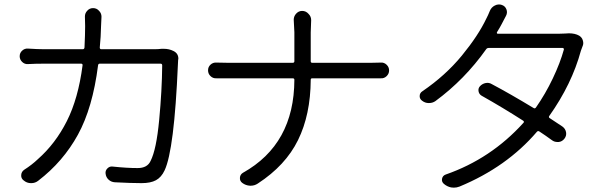

<svg xmlns="http://www.w3.org/2000/svg" viewBox="-20 -821 2735 871"><path d="M712.9 -599.6Q718.8 -599.6 723.6 -599.6Q747.1 -599.6 766.6 -589.8Q789.1 -579.1 789.1 -554.7Q789.1 -551.8 788.1 -548.8Q787.1 -538.1 787.1 -529.3Q770.5 -140.6 726.6 -47.9Q711.9 -16.6 687.5 -3.4Q663.1 9.8 622.1 9.8Q575.2 9.8 501 5.9Q484.4 4.9 472.7 -5.9Q460.9 -16.6 459 -33.2Q457 -46.9 467.3 -57.1Q477.5 -67.4 491.2 -65.4Q555.7 -58.6 604.5 -58.6Q648.4 -58.6 663.1 -90.8Q689.5 -142.6 702.1 -276.9Q714.8 -411.1 715.8 -524.4Q715.8 -532.2 708 -532.2H432.6Q425.8 -532.2 424.8 -524.4Q400.4 -332 333.5 -210Q266.6 -87.9 153.3 -1Q139.6 9.8 122.1 9.8Q121.1 9.8 120.1 9.8Q101.6 9.8 86.9 -2.9Q75.2 -11.7 76.2 -26.9Q77.1 -42 89.8 -50.8Q126 -74.2 151.4 -98.6Q231.4 -168.9 283.2 -271.5Q335 -374 354.5 -524.4Q355.5 -532.2 347.7 -532.2H181.6Q139.6 -532.2 106.4 -530.3Q91.8 -529.3 80.6 -540Q69.3 -550.8 69.3 -565.9Q69.3 -581.1 80.6 -591.3Q91.8 -601.6 106.4 -600.6Q151.4 -597.7 180.7 -597.7H355.5Q362.3 -597.7 363.3 -605.5Q366.2 -665 366.2 -702.1L365.2 -746.1Q365.2 -760.7 375 -771.5Q385.7 -784.2 402.3 -784.2Q418.9 -784.2 429.7 -771.5Q440.4 -760.7 440.4 -745.1L438.5 -704.1Q437.5 -653.3 432.6 -605.5Q432.6 -597.7 439.5 -597.7H680.7Q697.3 -597.7 712.9 -599.6Z M1389.6 -543Q1389.6 -536.1 1396.5 -536.1H1663.1Q1682.6 -536.1 1708 -537.1Q1722.7 -538.1 1733.9 -527.3Q1745.1 -516.6 1745.1 -501.5Q1745.1 -486.3 1733.9 -475.6Q1722.7 -464.8 1708 -465.8Q1682.6 -465.8 1662.1 -465.8H1396.5Q1389.6 -465.8 1389.6 -459Q1388.7 -300.8 1332 -185.5Q1275.4 -70.3 1149.4 11.7Q1134.8 21.5 1117.2 21.5Q1115.2 21.5 1114.3 21.5Q1094.7 20.5 1079.1 8.8Q1067.4 0 1068.4 -14.6Q1069.3 -29.3 1082 -37.1Q1314.5 -167 1315.4 -459Q1315.4 -465.8 1307.6 -465.8H1016.6Q989.3 -465.8 961.9 -465.8Q946.3 -464.8 935.1 -475.6Q923.8 -486.3 923.8 -502Q923.8 -517.6 935.1 -527.8Q946.3 -538.1 961.9 -537.1Q989.3 -536.1 1014.6 -536.1H1307.6Q1315.4 -536.1 1315.4 -543V-674.8L1312.5 -731.4Q1312.5 -746.1 1322.3 -757.8Q1334 -771.5 1350.6 -771.5Q1368.2 -771.5 1379.9 -757.8Q1391.6 -746.1 1391.6 -729.5L1389.6 -673.8Z M2543.9 -668.9Q2552.7 -669.9 2560.5 -669.9Q2588.9 -669.9 2607.4 -659.2Q2620.1 -651.4 2624 -637.7Q2626 -630.9 2626 -625Q2626 -617.2 2622.1 -609.4Q2619.1 -600.6 2615.2 -590.8Q2574.2 -439.5 2471.7 -294.9Q2467.8 -289.1 2473.6 -285.2Q2503.9 -265.6 2531.2 -247.1Q2544.9 -237.3 2547.9 -221.2Q2550.8 -205.1 2540.5 -191.9Q2530.3 -178.7 2514.6 -176.8Q2511.7 -176.8 2508.8 -176.8Q2495.1 -176.8 2484.4 -184.6Q2455.1 -206.1 2426.8 -224.6Q2420.9 -228.5 2416 -223.6Q2279.3 -63.5 2064.5 25.4Q2051.8 30.3 2039.1 30.3Q2033.2 30.3 2026.4 29.3Q2007.8 25.4 1993.2 12.7Q1982.4 2.9 1985.4 -10.7Q1988.3 -24.4 2002 -29.3Q2207 -100.6 2354.5 -263.7Q2359.4 -268.6 2353.5 -273.4Q2258.8 -334 2165 -386.7Q2153.3 -393.6 2150.9 -406.7Q2148.4 -419.9 2157.2 -429.7Q2168 -441.4 2183.1 -444.3Q2198.2 -447.3 2210.9 -439.5Q2293.9 -395.5 2400.4 -331.1Q2406.2 -327.1 2411.1 -333Q2454.1 -394.5 2487.8 -465.3Q2521.5 -536.1 2538.1 -596.7Q2538.1 -599.6 2536.6 -601.6Q2535.2 -603.5 2532.2 -603.5H2197.3Q2189.5 -603.5 2185.5 -597.7Q2087.9 -460 1955.1 -362.3Q1942.4 -353.5 1925.8 -353.5Q1925.8 -353.5 1924.8 -353.5Q1908.2 -353.5 1894.5 -364.3Q1883.8 -372.1 1883.8 -384.8Q1883.8 -399.4 1896.5 -407.2Q2001 -478.5 2075.2 -568.8Q2149.4 -659.2 2186.5 -737.3Q2193.4 -750 2202.1 -771.5Q2209 -788.1 2224.6 -795.9Q2233.4 -800.8 2243.2 -800.8Q2250 -800.8 2255.9 -798.8Q2271.5 -793.9 2277.3 -778.8Q2283.2 -763.7 2275.4 -749Q2272.5 -743.2 2265.6 -730.5Q2258.8 -717.8 2255.9 -711.9Q2249 -698.2 2234.4 -674.8Q2233.4 -671.9 2234.4 -669.9Q2235.4 -668 2238.3 -668H2516.6Q2531.2 -668 2543.9 -668.9Z"/></svg>

Font: Gen Jyuu Gothic P Normal
Style: Regular
Weight: 300
Designer: [Source Han Sans]
Ryoko NISHIZUKA  (kana & ideographs); Paul D. Hunt (Latin, Greek & Cyrillic); Wenlong ZHANG  (bopomofo
Version: Version 1.002.20150607